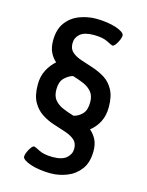

<svg xmlns="http://www.w3.org/2000/svg" viewBox="-109 -774 648 848"><g transform="rotate(15 214.5 -350.0)"><path d="M225 -706Q250 -706 274 -702.5Q298 -699 316 -693Q334 -687 345 -679.5Q356 -672 356 -664Q356 -656 350.5 -643Q345 -630 337.5 -620Q330 -610 324 -610Q320 -610 297 -622Q274 -634 233 -634Q190 -634 170.5 -617Q151 -600 151 -574Q151 -548 167.5 -534Q184 -520 210 -511.5Q236 -503 265 -493.5Q294 -484 320 -468Q346 -452 362.5 -422Q379 -392 379 -343Q379 -304 364 -275Q349 -246 324 -227Q342 -212 353 -190.5Q364 -169 364 -138Q364 -86 340.5 -54.5Q317 -23 280.5 -8.5Q244 6 205 6Q180 6 156 2.5Q132 -1 114 -7Q96 -13 85 -20.5Q74 -28 74 -36Q74 -44 79.5 -57Q85 -70 92.5 -80Q100 -90 106 -90Q110 -90 133 -78Q156 -66 196 -66Q239 -66 259 -83.5Q279 -101 279 -126Q279 -152 262.5 -166Q246 -180 220 -188.5Q194 -197 164.5 -206.5Q135 -216 109 -233Q83 -250 66.5 -279.5Q50 -309 50 -359Q50 -396 65 -425Q80 -454 103 -474Q86 -489 75.5 -510.5Q65 -532 65 -564Q65 -615 88.5 -646.5Q112 -678 149 -692Q186 -706 225 -706ZM191 -435Q170 -429 152.5 -411.5Q135 -394 135 -359Q135 -328 149.5 -311Q164 -294 187.5 -284Q211 -274 238 -266Q260 -271 277 -288.5Q294 -306 294 -343Q294 -372 279.5 -389.5Q265 -407 241.5 -417Q218 -427 191 -435Z"/></g></svg>

Font: Asap VF Beta
Style: Regular
Weight: 400
Designer: Pablo Cosgaya
Foundry: Pablo Cosgaya
Version: Version 1.007